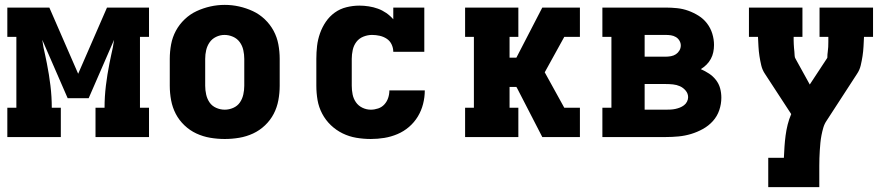

<svg xmlns="http://www.w3.org/2000/svg" viewBox="-20 -561 3640 786"><path d="M10 0V-120H47V-410H10V-530H182L300 -259L418 -530H590V-410H553V-120H590V0H371V-120H408Q408 -165 413.5 -210.5Q419 -256 428 -301L435 -335Q439 -351 442 -367Q445 -383 447 -398L343 -159H257L153 -398Q155 -383 158 -367Q161 -351 165 -335L172 -301Q181 -256 186.5 -210.5Q192 -165 192 -120H229V0Z M900 8Q870 8 840.5 3Q811 -2 784 -14.5Q757 -27 735 -48Q713 -69 699.5 -95Q686 -121 680.5 -150.5Q675 -180 675 -210V-320Q675 -350 680.5 -379.5Q686 -409 700 -435Q714 -461 736 -482Q758 -503 785 -515.5Q812 -528 841 -534.5Q870 -541 900 -541Q930 -541 959 -534.5Q988 -528 1015 -515.5Q1042 -503 1064 -482Q1086 -461 1100 -435Q1114 -409 1119.5 -379.5Q1125 -350 1125 -320V-210Q1125 -180 1119.5 -150.5Q1114 -121 1100.5 -95Q1087 -69 1065 -48Q1043 -27 1016 -14.5Q989 -2 959.5 3Q930 8 900 8ZM900 -112Q918 -112 935 -119.5Q952 -127 962 -141.5Q972 -156 976 -174Q980 -192 980 -210V-320Q980 -338 976 -356Q972 -374 961.5 -388.5Q951 -403 934 -410.5Q917 -418 899 -418Q881 -418 864.5 -410Q848 -402 838 -387.5Q828 -373 824 -355.5Q820 -338 820 -320V-210Q820 -192 824 -174Q828 -156 838 -141.5Q848 -127 865 -119.5Q882 -112 900 -112Z M1498 8Q1468 8 1438.5 3Q1409 -2 1382.5 -15Q1356 -28 1334.5 -48.5Q1313 -69 1299 -95.5Q1285 -122 1280 -151Q1275 -180 1275 -210V-320Q1275 -347 1278 -373Q1281 -399 1290 -424.5Q1299 -450 1314 -472Q1329 -494 1350.5 -509.5Q1372 -525 1398.5 -531.5Q1425 -538 1451 -538Q1470 -538 1489.5 -535Q1509 -532 1527 -525.5Q1545 -519 1561 -508Q1577 -497 1590 -482V-530H1717V-349H1590Q1590 -365 1583 -379.5Q1576 -394 1563 -402.5Q1550 -411 1534.5 -414.5Q1519 -418 1503 -418Q1485 -418 1467.5 -411Q1450 -404 1439 -389.5Q1428 -375 1424 -356.5Q1420 -338 1420 -320V-210Q1420 -192 1423.5 -174.5Q1427 -157 1437 -142.5Q1447 -128 1463.5 -120Q1480 -112 1498 -112Q1513 -112 1528 -117Q1543 -122 1553.5 -133.5Q1564 -145 1569 -160Q1574 -175 1574 -191Q1574 -191 1574 -191Q1574 -191 1574 -191Q1574 -191 1574 -191Q1574 -191 1574 -191H1719Q1719 -191 1719 -191Q1719 -191 1719 -191Q1719 -163 1712 -135.5Q1705 -108 1690.5 -84Q1676 -60 1654.5 -41.5Q1633 -23 1607 -12Q1581 -1 1553.5 3.5Q1526 8 1498 8Z M1884 0V-120H1920V-410H1884V-530H2102V-410H2066V-325H2094L2200 -530H2354V-410H2290L2210 -265L2290 -120H2354V0H2200L2098 -198L2094 -205H2066V-120H2102V0Z M2446 0V-120H2483V-410H2446V-530H2706Q2729 -530 2752.5 -527.5Q2776 -525 2798 -517Q2820 -509 2840 -496.5Q2860 -484 2874.5 -465Q2889 -446 2896 -423Q2903 -400 2903 -377Q2903 -362 2900 -347.5Q2897 -333 2890 -320Q2883 -307 2872.5 -296.5Q2862 -286 2849 -278Q2867 -270 2883 -259.5Q2899 -249 2911 -233.5Q2923 -218 2928 -199.5Q2933 -181 2933 -161Q2933 -135 2924.5 -110Q2916 -85 2898.5 -65.5Q2881 -46 2857.5 -33Q2834 -20 2809 -12.5Q2784 -5 2758 -2.5Q2732 0 2706 0ZM2619 -329H2706Q2716 -329 2727 -331Q2738 -333 2747 -339Q2756 -345 2761.5 -354.5Q2767 -364 2767 -375Q2767 -385 2761.5 -394.5Q2756 -404 2746.5 -409.5Q2737 -415 2726.5 -416.5Q2716 -418 2706 -418H2619ZM2619 -112H2706Q2715 -112 2725 -112.5Q2735 -113 2744.5 -115Q2754 -117 2763 -120.5Q2772 -124 2780 -130Q2788 -136 2792.5 -145Q2797 -154 2797 -163Q2797 -178 2787 -190Q2777 -202 2763.5 -208Q2750 -214 2735 -215.5Q2720 -217 2706 -217H2619Z M3125 205V85H3189Q3190 62 3191.5 39.5Q3193 17 3196 -6Q3199 -29 3204.5 -51Q3210 -73 3219 -94Q3219 -94 3219 -94Q3219 -94 3219 -94L3112 -258Q3101 -274 3096.5 -293Q3092 -312 3089 -331.5Q3086 -351 3085 -370.5Q3084 -390 3083 -410Q3083 -410 3083 -410Q3083 -410 3083 -410H3046V-530H3265V-410H3229Q3229 -403 3229 -395.5Q3229 -388 3229.5 -380Q3230 -372 3230.5 -364.5Q3231 -357 3232 -349.5Q3233 -342 3233 -334Q3233 -326 3237 -320L3295 -215L3366 -323Q3366 -324 3366.5 -324.5Q3367 -325 3367 -325Q3367 -326 3367 -326.5Q3367 -327 3367 -327Q3367 -338 3368.5 -348Q3370 -358 3370.5 -368.5Q3371 -379 3371 -389.5Q3371 -400 3371 -410H3335V-530H3554V-410H3517Q3517 -410 3517 -410Q3517 -410 3517 -410Q3516 -390 3515 -370.5Q3514 -351 3511 -331.5Q3508 -312 3503.5 -293Q3499 -274 3488 -258L3364 -67Q3355 -54 3350.5 -38.5Q3346 -23 3343 -7.5Q3340 8 3338.5 23.5Q3337 39 3336 55Q3335 71 3334.5 86.5Q3334 102 3334 118V205Z"/></svg>

Font: Iosevka Curly Slab HvEx
Style: Regular
Weight: 900
Width: 7
Monospace: yes
Designer: Belleve Invis
Foundry: Belleve Invis
Version: Version 11.1.0; ttfautohint (v1.8.3)